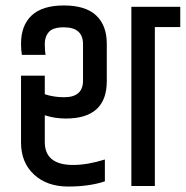

<svg xmlns="http://www.w3.org/2000/svg" viewBox="-20 -681 680 703"><path d="M371 -521V-384Q371 -247 221 -247Q180 -247 144 -259V-161Q144 -77 248 -77Q300 -77 364 -97V-17Q307 2 229.5 2Q152 2 104.5 -42Q57 -86 57 -159V-404H144V-336Q177 -325 215 -325Q284 -325 284 -386V-519Q284 -581 214 -581Q174 -581 159 -564Q144 -547 144 -521Q144 -495 147 -480H60Q57 -498 57 -521Q57 -588 96 -624.5Q135 -661 214 -661Q293 -661 332 -624.5Q371 -588 371 -521ZM461 -656H640V-582H547V0H461Z"/></svg>

Font: Khand Medium
Style: Regular
Weight: 500
Designer: Devanagari: Sanchit Sawaria, Jyotish Sonowal; Latin: Satya Rajpurohit
Foundry: Indian Type Foundry
Version: Version 1.100;PS 1.0;hotconv 1.0.78;makeotf.lib2.5.61930; tt